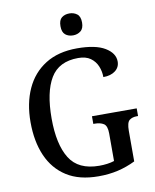

<svg xmlns="http://www.w3.org/2000/svg" viewBox="-99 -1001 878 1086"><g transform="rotate(-10 339.5 -458.0)"><path d="M379 10Q268 10 196 -36Q124 -82 88 -164.5Q52 -247 52 -358Q52 -466 89.5 -548.5Q127 -631 201 -677.5Q275 -724 383 -724Q489 -724 543 -691.5Q597 -659 597 -611Q597 -578 571 -558Q545 -538 502 -538Q502 -571 489.5 -601Q477 -631 450.5 -650Q424 -669 380 -669Q269 -669 221 -589Q173 -509 173 -358Q173 -209 223 -128.5Q273 -48 393 -48Q416 -48 438.5 -51Q461 -54 479 -60V-218Q479 -262 459.5 -274.5Q440 -287 408 -287H400V-331H657V-287H650Q623 -287 607 -274Q591 -261 591 -214V-38Q542 -14 490.5 -2Q439 10 379 10ZM375 -800Q348 -800 330.5 -814.5Q313 -829 313 -863Q313 -898 330.5 -912Q348 -926 375 -926Q400 -926 418.5 -912Q437 -898 437 -863Q437 -829 418.5 -814.5Q400 -800 375 -800Z"/></g></svg>

Font: Noto Serif Bengali SemiCondensed Medium
Style: Regular
Weight: 500
Width: 4
Designer: Juan Bruce, Universal Thirst, Indian Type Foundry and the Monotype Design Team.
Foundry: Monotype Imaging Inc.
Version: Version 2.003; ttfautohint (v1.8.4.7-5d5b)